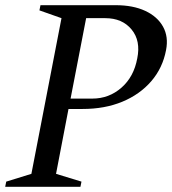

<svg xmlns="http://www.w3.org/2000/svg" viewBox="-30 -720 663 740"><path d="M302 -650 242 -340H326Q390 -340 438 -382Q486 -424 499 -495Q513 -563 477 -606.5Q441 -650 376 -650ZM-10 0 -6 -20 91 -50 207 -650 122 -680 126 -700H416Q483 -700 530 -678Q577 -656 598.5 -617Q620 -578 610 -527Q597 -458 553 -407Q509 -356 441.5 -328Q374 -300 288 -300H234L186 -50L284 -20L280 0Z"/></svg>

Font: Wittgenstein-Italic Regular
Style: Italic
Weight: 400
Italic angle: -11°
Designer: Jörg Drees
Foundry: Jörg Drees
Version: Version 1.000; ttfautohint (v1.8.4.7-5d5b)